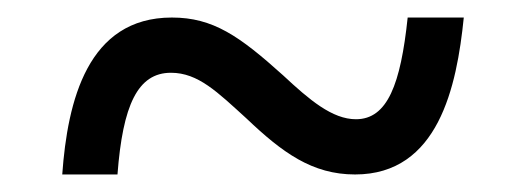

<svg xmlns="http://www.w3.org/2000/svg" viewBox="-20 -466 601 219"><path d="M51 -267H114C120 -346 137 -383 175 -383C206 -383 228 -361 261 -331C302 -292 336 -267 385 -267C480 -267 501 -367 509 -446H445C437 -370 422 -330 386 -330C359 -330 333 -352 303 -380C253 -425 223 -446 176 -446C80 -446 57 -351 51 -267Z"/></svg>

Font: Noto Serif Ethiopic Medium
Style: Regular
Weight: 500
Designer: Monotype Design Team
Foundry: Monotype Imaging Inc.
Version: Version 2.102